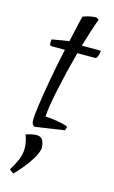

<svg xmlns="http://www.w3.org/2000/svg" viewBox="-133 -660 581 981"><g transform="rotate(15 157.5 -169.5)"><path d="M89 12Q86 12 79 5.5Q72 -1 72 -23Q72 -41 79.5 -97Q87 -153 101.5 -234Q116 -315 136 -408H66Q55 -408 55 -424Q55 -432 57 -442L147 -457Q155 -491 162.5 -526Q170 -561 179 -595Q205 -605 223.5 -607.5Q242 -610 248 -610L263 -601Q253 -576 240.5 -537Q228 -498 214 -451H315Q315 -448 313 -437.5Q311 -427 307 -417.5Q303 -408 296 -408H202Q188 -356 175 -302Q162 -248 151.5 -198.5Q141 -149 135 -111Q129 -73 129 -53Q145 -53 171 -49.5Q197 -46 219.5 -41Q242 -36 249 -30L243 -11ZM45 271 23 255Q43 222 55.5 193Q68 164 68 130Q68 100 54 61Q63 58 80 54Q97 50 110 50Q133 50 142.5 67Q152 84 152 111Q146 139 126 170.5Q106 202 83 229Q60 256 45 271Z"/></g></svg>

Font: Mate
Style: Italic
Weight: 400
Italic angle: -10.8°
Designer: Eduardo Rodriguez Tunni
Foundry: Eduardo Rodriguez Tunni
Version: Version 1.003; ttfautohint (v1.8.4.7-5d5b);gftools[0.9.24]